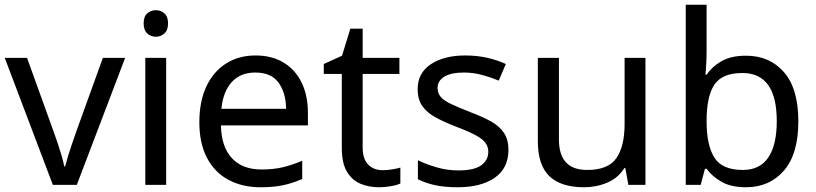

<svg xmlns="http://www.w3.org/2000/svg" viewBox="-20 -780 3443 810"><path d="M203 0 0 -536H94L208 -220Q216 -198 225 -171Q234 -144 241 -119.5Q248 -95 251 -78H255Q259 -95 266.5 -120Q274 -145 283.5 -172Q293 -199 300 -220L414 -536H508L304 0Z M638 -737Q658 -737 673.5 -723.5Q689 -710 689 -681Q689 -653 673.5 -639Q658 -625 638 -625Q616 -625 601 -639Q586 -653 586 -681Q586 -710 601 -723.5Q616 -737 638 -737ZM681 -536V0H593V-536Z M1058 -546Q1127 -546 1176.5 -516Q1226 -486 1252.5 -431.5Q1279 -377 1279 -304V-251H912Q914 -160 958.5 -112.5Q1003 -65 1083 -65Q1134 -65 1173.5 -74.5Q1213 -84 1255 -102V-25Q1214 -7 1174 1.5Q1134 10 1079 10Q1003 10 944.5 -21Q886 -52 853.5 -113.5Q821 -175 821 -264Q821 -352 850.5 -415Q880 -478 933.5 -512Q987 -546 1058 -546ZM1057 -474Q994 -474 957.5 -433.5Q921 -393 914 -321H1187Q1186 -389 1155 -431.5Q1124 -474 1057 -474Z M1594 -62Q1614 -62 1635 -65.5Q1656 -69 1669 -73V-6Q1655 1 1629 5.5Q1603 10 1579 10Q1537 10 1501.5 -4.5Q1466 -19 1444 -55Q1422 -91 1422 -156V-468H1346V-510L1423 -545L1458 -659H1510V-536H1665V-468H1510V-158Q1510 -109 1533.5 -85.5Q1557 -62 1594 -62Z M2125 -148Q2125 -70 2067 -30Q2009 10 1911 10Q1855 10 1814.5 1Q1774 -8 1743 -24V-104Q1775 -88 1820.5 -74.5Q1866 -61 1913 -61Q1980 -61 2010 -82.5Q2040 -104 2040 -140Q2040 -160 2029 -176Q2018 -192 1989.5 -208Q1961 -224 1908 -244Q1856 -264 1819 -284Q1782 -304 1762 -332Q1742 -360 1742 -404Q1742 -472 1797.5 -509Q1853 -546 1943 -546Q1992 -546 2034.5 -536.5Q2077 -527 2114 -510L2084 -440Q2050 -454 2013 -464Q1976 -474 1937 -474Q1883 -474 1854.5 -456.5Q1826 -439 1826 -409Q1826 -387 1839 -371.5Q1852 -356 1882.5 -341.5Q1913 -327 1964 -307Q2015 -288 2051 -268Q2087 -248 2106 -219.5Q2125 -191 2125 -148Z M2703 -536V0H2631L2618 -71H2614Q2588 -29 2542 -9.5Q2496 10 2444 10Q2347 10 2298 -36.5Q2249 -83 2249 -185V-536H2338V-191Q2338 -63 2457 -63Q2546 -63 2580.5 -113Q2615 -163 2615 -257V-536Z M2961 -575Q2961 -541 2959.5 -511.5Q2958 -482 2956 -465H2961Q2984 -499 3024 -522Q3064 -545 3127 -545Q3227 -545 3287.5 -475.5Q3348 -406 3348 -268Q3348 -130 3287 -60Q3226 10 3127 10Q3064 10 3024 -13Q2984 -36 2961 -68H2954L2936 0H2873V-760H2961ZM3112 -472Q3027 -472 2994 -423Q2961 -374 2961 -271V-267Q2961 -168 2993.5 -115.5Q3026 -63 3114 -63Q3186 -63 3221.5 -116Q3257 -169 3257 -269Q3257 -472 3112 -472Z"/></svg>

Font: Noto Sans Tifinagh Tawellemmet
Style: Regular
Weight: 400
Designer: JamraPatel
Foundry: JamraPatel LLC
Version: Version 2.006; ttfautohint (v1.8.4.7-5d5b)